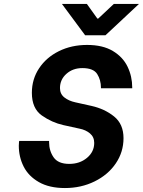

<svg xmlns="http://www.w3.org/2000/svg" viewBox="-20 -941 722 970"><path d="M75 -205 76 -223 77 -229H228V-223Q228 -179 251 -146Q274 -113 330 -113Q383 -113 419.5 -143.5Q456 -174 456 -219Q456 -249 434.5 -267Q413 -285 382 -291L300 -309Q242 -322 191.5 -357.5Q141 -393 141 -472Q141 -541 177.5 -596Q214 -651 277.5 -682.5Q341 -714 420 -714Q499 -714 550 -683.5Q601 -653 624.5 -604Q648 -555 648 -499V-495H490V-498Q490 -537 471 -567Q452 -597 396 -597Q348 -597 315.5 -568Q283 -539 283 -496Q283 -466 305.5 -448.5Q328 -431 361 -424L442 -406Q509 -391 556.5 -352.5Q604 -314 604 -243Q604 -173 565 -115.5Q526 -58 458 -24.5Q390 9 308 9Q229 9 176.5 -21Q124 -51 99.5 -99.5Q75 -148 75 -205ZM419 -921 472 -847H476L555 -921H682L513 -763H410L293 -921Z"/></svg>

Font: Be Vietnam
Style: Bold Italic
Weight: 700
Italic angle: -9.66701°
Designer: Gabriel Lam
Foundry: TypeRant
Version: Version 3.000